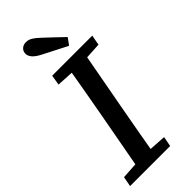

<svg xmlns="http://www.w3.org/2000/svg" viewBox="-280 -921 962 962"><g transform="rotate(-45 201.0 -439.5)"><path d="M3 0 13 -53 140 -61H171L297 -53L287 0ZM88 0 154 -359Q168 -436 181.5 -513Q195 -590 208 -667H318L252 -309Q238 -232 224 -154.5Q210 -77 197 0ZM109 -613 118 -667H402L392 -613L267 -606H236ZM310 -749 284 -713Q252 -729 219.5 -746Q187 -763 155 -779Q126 -794 113.5 -809Q101 -824 101 -839Q101 -857 113 -868Q125 -879 144 -879Q161 -879 176.5 -870Q192 -861 214 -840Q238 -817 262.5 -794.5Q287 -772 310 -749Z"/></g></svg>

Font: Source Serif 4 Medium
Style: Italic
Weight: 500
Italic angle: -12°
Designer: Frank Grießhammer
Foundry: Adobe Systems Incorporated
Version: Version 4.004;hotconv 1.0.116;makeotfexe 2.5.65601